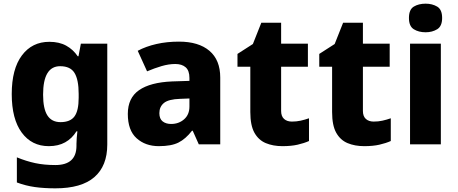

<svg xmlns="http://www.w3.org/2000/svg" viewBox="-20 -787 2497 1047"><path d="M249 -559Q303 -559 341 -538Q379 -517 404 -480H408L421 -549H565V1Q565 118 494.5 179Q424 240 282 240Q220 240 170 233Q120 226 72 208V71Q123 92 172 102.5Q221 113 282 113Q397 113 397 8V-3Q397 -17 398.5 -35.5Q400 -54 402 -71H397Q373 -32 335.5 -11Q298 10 246 10Q153 10 98.5 -64Q44 -138 44 -274Q44 -411 99.5 -485Q155 -559 249 -559ZM308 -426Q215 -426 215 -271Q215 -194 238.5 -157.5Q262 -121 310 -121Q363 -121 386 -152Q409 -183 409 -254V-275Q409 -352 386.5 -389Q364 -426 308 -426Z M956 -560Q1063 -560 1122 -510Q1181 -460 1181 -364V0H1064L1031 -74H1027Q992 -29 953 -9.5Q914 10 846 10Q773 10 725 -33Q677 -76 677 -166Q677 -253 738.5 -295.5Q800 -338 919 -343L1013 -346V-362Q1013 -402 992.5 -420Q972 -438 936 -438Q900 -438 861 -426.5Q822 -415 782 -398L731 -510Q776 -534 833 -547Q890 -560 956 -560ZM962 -248Q899 -246 874 -225.5Q849 -205 849 -170Q849 -139 867 -125Q885 -111 913 -111Q955 -111 984 -136.5Q1013 -162 1013 -206V-250Z M1572 -124Q1597 -124 1619.5 -129Q1642 -134 1665 -142V-18Q1638 -6 1603 2Q1568 10 1520 10Q1469 10 1429.5 -6.5Q1390 -23 1367.5 -63Q1345 -103 1345 -176V-423H1275V-493L1359 -547L1405 -663H1513V-549H1659V-423H1513V-182Q1513 -153 1529 -138.5Q1545 -124 1572 -124Z M2018 -124Q2043 -124 2065.5 -129Q2088 -134 2111 -142V-18Q2084 -6 2049 2Q2014 10 1966 10Q1915 10 1875.5 -6.5Q1836 -23 1813.5 -63Q1791 -103 1791 -176V-423H1721V-493L1805 -547L1851 -663H1959V-549H2105V-423H1959V-182Q1959 -153 1975 -138.5Q1991 -124 2018 -124Z M2301 -767Q2337 -767 2364 -751Q2391 -735 2391 -689Q2391 -644 2364 -627.5Q2337 -611 2301 -611Q2263 -611 2236.5 -627.5Q2210 -644 2210 -689Q2210 -735 2236.5 -751Q2263 -767 2301 -767ZM2384 -549V0H2216V-549Z"/></svg>

Font: Noto Sans Gujarati ExtraBold
Style: Regular
Weight: 800
Designer: Jelle Bosma - Monotype Design Team, Universal Thirst
Foundry: Monotype Imaging Inc.
Version: Version 2.106; ttfautohint (v1.8.4.7-5d5b)